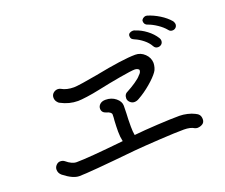

<svg xmlns="http://www.w3.org/2000/svg" viewBox="-115 -982 1230 1051"><g transform="rotate(-20 500.0 -456.0)"><path d="M194 -558Q194 -574 205.5 -584Q217 -594 232 -594Q241 -594 248 -590Q277 -573 320 -573Q333 -573 373 -579Q413 -585 456 -593Q623 -626 695 -626Q726 -626 749.5 -603.5Q773 -581 774 -550Q774 -538 770 -523.5Q766 -509 759 -500Q742 -476 705 -444.5Q668 -413 630 -392Q617 -384 603 -384Q589 -384 578 -394.5Q567 -405 567 -418Q567 -443 589 -452Q612 -464 638 -481.5Q664 -499 675 -513Q689 -525 689 -538Q689 -543 681.5 -547Q674 -551 665 -551Q644 -551 575.5 -539Q507 -527 442 -513Q405 -505 368.5 -500Q332 -495 315 -495Q264 -495 217 -520Q208 -524 201 -534.5Q194 -545 194 -558ZM922 -168Q922 -150 908.5 -141.5Q895 -133 878 -133Q874 -133 865 -136Q843 -150 805 -150Q757 -150 663.5 -144.5Q570 -139 514 -134Q237 -106 181 -106Q144 -106 92 -147Q75 -161 75 -182Q75 -196 85.5 -207Q96 -218 109 -218Q124 -218 134 -210Q166 -183 193 -183Q259 -183 469 -205Q463 -232 463 -262Q463 -292 465 -326Q467 -341 467 -361Q467 -368 459 -374Q451 -380 438 -383Q413 -391 413 -414Q413 -429 425 -439.5Q437 -450 457 -450Q492 -450 516.5 -430Q541 -410 541 -385Q541 -357 540 -340Q538 -313 538 -264Q538 -234 542 -214Q598 -220 679 -224.5Q760 -229 808 -229Q829 -229 853 -223.5Q877 -218 894 -209Q908 -203 915 -193.5Q922 -184 922 -168ZM911 -692Q894 -713 867 -731Q840 -749 817 -757Q796 -763 796 -785Q796 -792 803.5 -798.5Q811 -805 821 -806Q827 -806 829 -805Q863 -795 897 -774Q931 -753 953 -727Q958 -720 960 -709Q960 -696 952 -688.5Q944 -681 933 -681Q919 -681 911 -692ZM803 -637Q791 -659 768 -677.5Q745 -696 721 -706Q709 -711 704.5 -716.5Q700 -722 700 -733Q700 -743 708 -748.5Q716 -754 727 -754Q736 -754 740 -751Q772 -741 802.5 -718Q833 -695 851 -666Q856 -658 856 -650Q856 -637 847.5 -629.5Q839 -622 827 -622Q811 -622 803 -637Z"/></g></svg>

Font: Tsukimi Rounded Medium
Style: Regular
Weight: 500
Designer: Takashi Funayama
Foundry: Takashi Funayama
Version: Version 1.032; ttfautohint (v1.8.3)